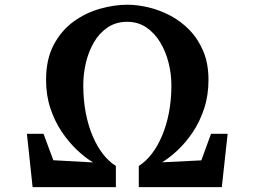

<svg xmlns="http://www.w3.org/2000/svg" viewBox="-20 -772 1050 792"><path d="M114.5 0 91 -220H159.5L200 -111L364 -102Q332 -121 298 -153Q264 -185 235 -228Q206 -271 188 -324.8Q170 -378.5 170 -442Q170 -527.5 201.5 -587Q233 -646.5 283.5 -683Q334 -719.5 392.8 -736Q451.5 -752.5 505 -752.5Q547 -752.5 593 -741.5Q639 -730.5 682.8 -707.5Q726.5 -684.5 762 -647.8Q797.5 -611 818.8 -560.2Q840 -509.5 840 -442.5Q840 -378.5 822.2 -324.5Q804.5 -270.5 775.5 -227.2Q746.5 -184 713.2 -152.8Q680 -121.5 648.5 -102.5L810.5 -110.5L850.5 -220H919L895 0H552.5V-87.5Q580.5 -105 605 -136.2Q629.5 -167.5 648 -210.8Q666.5 -254 676.8 -307Q687 -360 687 -420.5Q687 -467.5 675.2 -513.8Q663.5 -560 640.5 -598Q617.5 -636 583.5 -659Q549.5 -682 504.5 -682Q458.5 -682 424.2 -659Q390 -636 367.8 -598Q345.5 -560 334.5 -513.8Q323.5 -467.5 323.5 -420.5Q323.5 -359.5 333.8 -306.2Q344 -253 362.5 -210Q381 -167 405.2 -136Q429.5 -105 458 -87.5V0Z"/></svg>

Font: Merriweather 24pt Black
Style: Regular
Weight: 900
Designer: Eben Sorkin
Foundry: Eben Sorkin
Version: Version 2.100